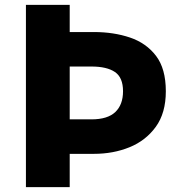

<svg xmlns="http://www.w3.org/2000/svg" viewBox="-20 -765 751 785"><path d="M86 0V-745H265V-634H364Q445 -634 511.5 -611.5Q578 -589 618 -536.5Q658 -484 658 -392Q658 -303 617 -246.5Q576 -190 509.5 -163Q443 -136 364 -136H265V0ZM265 -277H354Q420 -277 451.5 -307Q483 -337 483 -392Q483 -448 450 -470.5Q417 -493 354 -493H265Z"/></svg>

Font: Noto Sans SC Black
Style: Regular
Weight: 900
Designer: Ryoko NISHIZUKA  (kana, bopomofo & ideographs); Paul D. Hunt (Latin, Greek & Cyrillic); Sandoll Communications , Soo-you
Foundry: Adobe
Version: Version 2.004-H2;hotconv 1.0.118;makeotfexe 2.5.65603